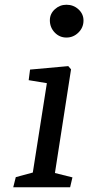

<svg xmlns="http://www.w3.org/2000/svg" viewBox="-20 -794 374 814"><path d="M334 -707Q334 -677.2 312.5 -656Q291 -634.8 261.7 -634.8Q232.4 -634.8 211.9 -656.2Q191.4 -677.7 191.4 -708Q191.4 -735.4 212.4 -754.6Q233.4 -773.9 261.7 -773.9Q291.5 -773.9 312.7 -754.4Q334 -734.9 334 -707ZM119.1 -62.5 178.7 -441.4 101.6 -454.1 107.4 -499 269.5 -513.7 281.2 -500 212.9 -60.5 287.1 -42 277.3 0H36.1L46.9 -43Z"/></svg>

Font: Neuton
Style: Italic
Weight: 400
Italic angle: -9°
Designer: Brian M Zick
Version: Version 1.32